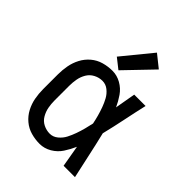

<svg xmlns="http://www.w3.org/2000/svg" viewBox="-220 -890 1015 1015"><g transform="rotate(45 288.0 -382.0)"><path d="M255 8Q290 8 321.5 -10.5Q353 -29 372.5 -59Q392 -89 406 -121Q416 -60 427 0H512Q497 -67 482.5 -134.5Q468 -202 452 -268Q468 -333 481.5 -399Q495 -465 510 -530H425Q415 -473 405 -416V-414Q391 -445 371 -474Q351 -503 320 -520.5Q289 -538 255 -538Q222 -538 190 -529Q158 -520 132.5 -498.5Q107 -477 91.5 -447.5Q76 -418 70 -385.5Q64 -353 64 -320V-210Q64 -177 70 -144.5Q76 -112 91.5 -82.5Q107 -53 132.5 -31.5Q158 -10 190 -1Q222 8 255 8ZM255 -68Q230 -68 207 -79.5Q184 -91 171 -113.5Q158 -136 153.5 -160.5Q149 -185 149 -210V-320Q149 -345 153.5 -370Q158 -395 171 -417Q184 -439 207 -451Q230 -463 255 -463Q280 -463 300 -447Q320 -431 332 -409Q344 -387 352.5 -363.5Q361 -340 367.5 -316.5Q374 -293 379 -268Q374 -244 367.5 -219.5Q361 -195 352.5 -171Q344 -147 332.5 -124.5Q321 -102 300.5 -85Q280 -68 255 -68ZM275 -562 423 -716 353 -772 218 -607Z"/></g></svg>

Font: Iosevka Sparkle
Style: Regular
Weight: 400
Designer: Belleve Invis
Foundry: Belleve Invis
Version: Version 4.5.0; ttfautohint (v1.8.3)